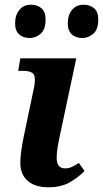

<svg xmlns="http://www.w3.org/2000/svg" viewBox="-20 -783 436 813"><path d="M185 10Q128 10 97 -17.5Q66 -45 66 -93Q66 -114 70 -144Q74 -174 82 -212L121 -398Q131 -439 126 -461Q121 -483 75 -483H57L66 -536H303L234 -211Q228 -184 224 -160Q220 -136 220 -115Q220 -70 255 -70Q271 -70 284 -76Q297 -82 314 -93L338 -59Q314 -34 277 -12Q240 10 185 10ZM329 -622Q301 -622 284 -637.5Q267 -653 267 -684Q267 -719 285 -741Q303 -763 334 -763Q361 -763 378.5 -748Q396 -733 396 -701Q396 -657 374.5 -639.5Q353 -622 329 -622ZM106 -622Q78 -622 61 -637.5Q44 -653 44 -684Q44 -719 62 -741Q80 -763 111 -763Q138 -763 155.5 -748Q173 -733 173 -701Q173 -657 151.5 -639.5Q130 -622 106 -622Z"/></svg>

Font: Noto Serif
Style: Bold Italic
Weight: 700
Italic angle: -12°
Designer: Monotype Design Team
Foundry: Monotype Imaging Inc.
Version: Version 2.013